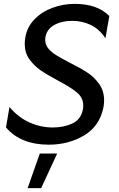

<svg xmlns="http://www.w3.org/2000/svg" viewBox="-20 -737 614 994"><path d="M253 -77Q192 -77 134 -102.5Q76 -128 29 -183L11 -77Q88 12 232 12Q335 12 415 -35.5Q495 -83 515 -179Q519 -196 519 -217Q519 -266 493.5 -302Q468 -338 432 -361.5Q396 -385 340 -413Q296 -436 271.5 -451Q247 -466 230.5 -485.5Q214 -505 214 -530Q214 -539 215 -544Q222 -585 260 -607Q298 -629 355 -629Q405 -629 449.5 -608Q494 -587 526 -539L546 -654Q484 -717 367 -717Q307 -717 251.5 -696.5Q196 -676 158 -636.5Q120 -597 111 -543Q108 -525 108 -510Q108 -464 132 -430.5Q156 -397 189 -374Q222 -351 278 -321Q345 -286 378 -258.5Q411 -231 411 -191Q411 -181 410 -175Q401 -120 356 -98.5Q311 -77 253 -77ZM276 58H186L123 237H193Z"/></svg>

Font: Geom
Style: Italic
Weight: 400
Italic angle: -10°
Version: Version 1.102